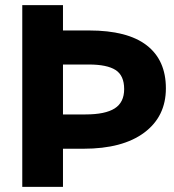

<svg xmlns="http://www.w3.org/2000/svg" viewBox="-20 -730 681 750"><path d="M226 -710V-611H328Q478 -611 553 -553Q628 -495 628 -385Q628 -275 543.5 -212Q459 -149 306 -149H226V0H67V-710ZM327 -478H226V-283H314Q391 -283 428 -306.5Q465 -330 465 -382Q465 -435 431.5 -456.5Q398 -478 327 -478Z"/></svg>

Font: Livvic
Style: Bold
Weight: 700
Designer: Jacques Le Bailly, Baron von Fonthausen
Version: Version 1.001; ttfautohint (v1.8.2)